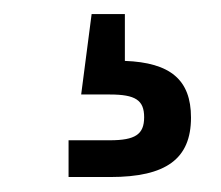

<svg xmlns="http://www.w3.org/2000/svg" viewBox="-20 -43 308 268"><path d="M75.7 204.1H133.8C211.9 204.1 246.6 178.7 246.6 121.1C246.6 68.4 217.8 44.4 154.3 42V-23.4H107.9L93.3 88.9H133.3C168.9 88.9 181.2 96.7 181.2 120.6C181.2 144.5 168.9 152.8 133.3 152.8H75.7Z"/></svg>

Font: Raveo
Style: Regular
Weight: 400
Designer: Jakub Foglar, Rasmus Andersson (Inter)
Foundry: Jakubfoglar.com
Version: Version 1.100;Glyphs 3.2.3 (3260)